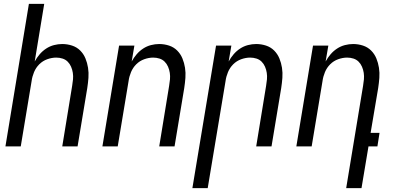

<svg xmlns="http://www.w3.org/2000/svg" viewBox="-20 -755 2040 990"><path d="M8 0 129 -735H208L159 -438Q170 -458 184.5 -475Q199 -492 218 -504.5Q237 -517 258.5 -522.5Q280 -528 301 -528Q327 -528 351.5 -520Q376 -512 393.5 -494.5Q411 -477 420.5 -454Q430 -431 434 -405.5Q438 -380 436 -353.5Q434 -327 430 -301L380 0H301L352 -312Q355 -329 356.5 -346Q358 -363 355.5 -379.5Q353 -396 346.5 -411Q340 -426 329 -437Q318 -448 302.5 -453Q287 -458 270 -458Q247 -458 223.5 -449.5Q200 -441 182.5 -423.5Q165 -406 155.5 -383Q146 -360 143 -337L87 0Z M508 0 594 -520H673L659 -438Q670 -458 684.5 -475Q699 -492 718 -504.5Q737 -517 758.5 -522.5Q780 -528 801 -528Q827 -528 851.5 -520Q876 -512 893.5 -494.5Q911 -477 920.5 -454Q930 -431 934 -405.5Q938 -380 936 -353.5Q934 -327 930 -301L880 0H801L852 -312Q855 -329 856.5 -346Q858 -363 855.5 -379.5Q853 -396 846.5 -411Q840 -426 829 -437Q818 -448 802.5 -453Q787 -458 770 -458Q747 -458 723.5 -449.5Q700 -441 682.5 -423.5Q665 -406 655.5 -383Q646 -360 643 -337L587 0Z M972 215 1094 -520H1173L1159 -438Q1170 -458 1184.5 -475Q1199 -492 1218 -504.5Q1237 -517 1258.5 -522.5Q1280 -528 1301 -528Q1327 -528 1351.5 -520Q1376 -512 1393.5 -494.5Q1411 -477 1420.5 -454Q1430 -431 1434 -405.5Q1438 -380 1436 -353.5Q1434 -327 1430 -301L1380 0H1301L1352 -312Q1355 -329 1356.5 -346Q1358 -363 1355.5 -379.5Q1353 -396 1346.5 -411Q1340 -426 1329 -437Q1318 -448 1302.5 -453Q1287 -458 1270 -458Q1247 -458 1223.5 -449.5Q1200 -441 1182.5 -423.5Q1165 -406 1155.5 -383Q1146 -360 1143 -337L1051 215Z M1765 215 1852 -312Q1855 -329 1856.5 -346Q1858 -363 1855.5 -379.5Q1853 -396 1846.5 -411Q1840 -426 1829 -437Q1818 -448 1802.5 -453Q1787 -458 1770 -458Q1747 -458 1723.5 -449.5Q1700 -441 1682.5 -423.5Q1665 -406 1655.5 -383Q1646 -360 1643 -337L1587 0H1508L1594 -520H1673L1659 -438Q1670 -458 1684.5 -475Q1699 -492 1718 -504.5Q1737 -517 1758.5 -522.5Q1780 -528 1801 -528Q1827 -528 1851.5 -520Q1876 -512 1893.5 -494.5Q1911 -477 1920.5 -454Q1930 -431 1934 -405.5Q1938 -380 1936 -353.5Q1934 -327 1930 -301L1891 -70H1937L1926 0H1880L1844 215Z"/></svg>

Font: Iosevka Term Curly
Style: Italic
Weight: 400
Italic angle: -9°
Designer: Belleve Invis
Foundry: Belleve Invis
Version: Version 32.3.0